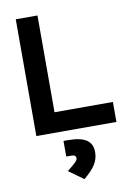

<svg xmlns="http://www.w3.org/2000/svg" viewBox="-105 -760 795 1123"><g transform="rotate(-10 293.0 -198.0)"><path d="M69.8 0V-693.4H198.7V-118.7H545.4V0ZM303.2 296.9 215.8 233.9Q252 205.1 265.4 191.7Q278.8 178.2 278.8 169.4Q278.8 148.4 252.9 148.4H221.2V55.7H248Q322.3 55.7 357.2 79.1Q392.1 102.5 392.1 151.9Q392.1 192.4 370.8 225.6Q349.6 258.8 303.2 296.9Z"/></g></svg>

Font: Cascadia Code PL
Style: Bold
Weight: 700
Monospace: yes
Designer: Aaron Bell
Foundry: Saja Typeworks
Version: Version 2404.023; ttfautohint (v1.8.4)